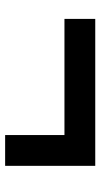

<svg xmlns="http://www.w3.org/2000/svg" viewBox="163 -674 400 767"><g transform="rotate(90 363.5 -290.0)"><path d="M519 -110V-347H55V-470H642V-110Z"/></g></svg>

Font: M PLUS 1
Style: Bold
Weight: 700
Designer: Coji Morishita
Foundry: UNDERFOREST DESIGN
Version: Version 1.001